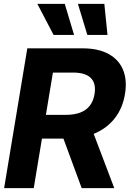

<svg xmlns="http://www.w3.org/2000/svg" viewBox="-20 -979 674 999"><path d="M1.4 0 122.1 -727.5H409.2Q492 -727.5 545.3 -698Q598.6 -668.6 620.4 -615.3Q642.2 -562.1 630.3 -489.8Q618.6 -417.6 578.5 -365.4Q538.4 -313.3 474.6 -285.5Q410.8 -257.8 327 -257.8H134.8L156.4 -381.4H323Q367.3 -381.6 398.3 -393.6Q429.3 -405.6 447.8 -429.7Q466.2 -453.9 471.9 -489.8Q480.8 -544.2 452.9 -572.9Q425.1 -601.5 359 -601.4H255.3L155.5 0ZM405.1 0 283 -331.2H449L574.6 0ZM258.8 -797.3 174.4 -958.8H317L365.4 -797.3ZM434.4 -797.3 385.4 -958.8H522.9L539.3 -797.3Z"/></svg>

Font: Inter Tight
Style: Italic
Weight: 400
Italic angle: -9.39999°
Designer: Rasmus Andersson
Foundry: rsms
Version: Version 3.002